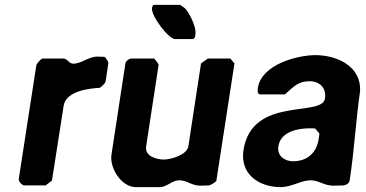

<svg xmlns="http://www.w3.org/2000/svg" viewBox="-20 -760 1499 787"><path d="M280 -499C263 -499 256 -520 240 -520H154C149 -520 130 -499 129 -493L57 -27C55 -17 70 0 80 0H167L193 -20L241 -327C251 -389 351 -398 389 -400C395 -404 412 -418 413 -427L424 -500C425 -509 413 -523 409 -527C404 -527 383 -528 379 -528C342 -528 315 -499 280 -499Z M612 -520H518C509 -520 495 -509 494 -500L437 -127C428 -70 479 7 536 7H636C663 7 686 -21 714 -21C747 -21 765 1 801 1C806 1 832 0 837 0C843 -2 866 -13 867 -20L941 -500L924 -520H832L804 -500L752 -160C746 -124 678 -106 652 -106C622 -106 573 -119 579 -160L630 -493C631 -499 615 -517 612 -520ZM603 -727C598 -696 671 -600 697 -600H770C780 -600 781 -617 781 -620C786 -655 748 -719 737 -727L719 -740H612C605 -740 604 -731 603 -727Z M978 -145C963 -46 1041 7 1131 7C1174 7 1215 -21 1253 -21C1287 -21 1308 1 1346 1C1353 1 1383 0 1390 0C1406 -5 1412 -10 1414 -25C1432 -144 1439 -269 1456 -387C1461 -488 1362 -534 1273 -534C1199 -534 1052 -496 1037 -400C1036 -392 1033 -373 1048 -373H1148C1188 -410 1206 -427 1250 -427C1291 -427 1319 -398 1312 -356C1300 -278 1013 -368 978 -145ZM1121 -160C1130 -221 1202 -234 1248 -234C1255 -234 1272 -234 1272 -233L1289 -213C1290 -213 1287 -196 1286 -189C1277 -132 1238 -99 1181 -99C1147 -99 1115 -121 1121 -160Z"/></svg>

Font: Asimov Print
Style: CIt
Weight: 500
Designer: Google
Version: Version 2.000980: 2014